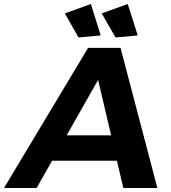

<svg xmlns="http://www.w3.org/2000/svg" viewBox="-77 -939 856 959"><path d="M315 -752 247 -872 377 -919 426 -762ZM500 -752 431 -872 561 -919 611 -762ZM709 0H539L507 -136H183L106 0H-57L363 -700H525ZM478 -263 413 -540 256 -263Z"/></svg>

Font: Argentum Sans SemiBold
Style: Italic
Weight: 600
Italic angle: -11°
Designer: Julieta Ulanovsky (font), Cristiano Sobral (main changes and remaster)
Foundry: Julieta Ulanovsky (font), Cristiano Sobral (main changes and remaster)
Version: Version 2.007;June 15, 2022;FontCreator 14.0.0.2814 64-bit; 